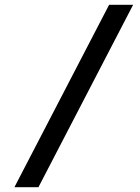

<svg xmlns="http://www.w3.org/2000/svg" viewBox="-20 -710 582 799"><path d="M40 69 434 -690H534L140 69Z"/></svg>

Font: Taylor Sans Upright Semi Bold
Style: Regular
Weight: 600
Italic angle: -8°
Designer: Natanael Gama
Version: Version 1.001 September 8, 2015